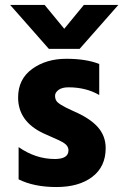

<svg xmlns="http://www.w3.org/2000/svg" viewBox="-20 -750 497 774"><path d="M301 -553H177L21 -730H160L239 -634L318 -730H457ZM406 -153Q406 -78 352 -37Q298 4 207.5 4Q117 4 55 -27V-157Q124 -109 201 -109Q256 -109 256 -144Q256 -163 234 -176Q218 -185 191 -196.5Q164 -208 154 -213Q53 -261 53 -357Q53 -431 109.5 -472Q166 -513 247 -513Q328 -513 380 -492V-367Q327 -398 256 -398Q230 -398 216 -387.5Q202 -377 202 -364.5Q202 -352 207 -344Q212 -336 223.5 -329Q235 -322 245.5 -316.5Q256 -311 274 -303Q342 -274 374 -238Q406 -202 406 -153Z"/></svg>

Font: Hind Madurai
Style: Bold
Weight: 700
Designer: Jyotish Sonowal
Foundry: Indian Type Foundry
Version: Version 0.702;PS 1.0;hotconv 1.0.81;makeotf.lib2.5.63406